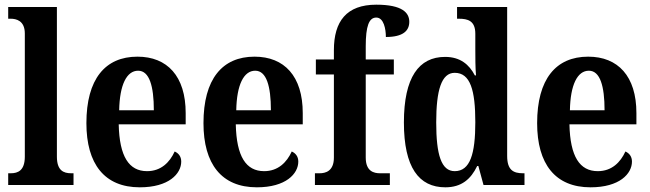

<svg xmlns="http://www.w3.org/2000/svg" viewBox="-20 -790 2774 820"><path d="M15 0H294V-50H284C251 -50 223 -62 223 -121V-760H15V-710H26C49 -710 86 -702 86 -647V-121C86 -62 57 -50 26 -50H15Z M577 10C701 10 754 -48 754 -100C754 -122 742 -136 726 -143C705 -97 668 -59 608 -59C531 -59 490 -121 487 -259H773V-307C773 -465 694 -548 567 -548C429 -548 349 -452 349 -264C349 -90 426 10 577 10ZM637 -319H489C491 -428 521 -488 570 -488C618 -488 637 -422 637 -319Z M1077 10C1201 10 1254 -48 1254 -100C1254 -122 1242 -136 1226 -143C1205 -97 1168 -59 1108 -59C1031 -59 990 -121 987 -259H1273V-307C1273 -465 1194 -548 1067 -548C929 -548 849 -452 849 -264C849 -90 926 10 1077 10ZM1137 -319H989C991 -428 1021 -488 1070 -488C1118 -488 1137 -422 1137 -319Z M1325 0H1645V-50H1603C1577 -50 1542 -58 1542 -117V-472H1662V-536H1542V-592C1542 -679 1556 -715 1587 -715C1619 -715 1628 -666 1628 -632C1702 -632 1728 -659 1728 -697C1728 -735 1699 -770 1587 -770C1460 -770 1406 -699 1406 -576V-536H1329V-472H1406V-117C1406 -58 1369 -50 1345 -50H1325Z M1882 10C1951 10 1991 -25 2018 -81H2023L2045 0H2220V-50H2214C2173 -50 2146 -63 2146 -124V-760H1932V-710H1940C1977 -710 2010 -702 2010 -646V-581C2010 -545 2010 -501 2013 -468H2008C1984 -514 1946 -547 1881 -547C1769 -547 1705 -460 1705 -267C1705 -75 1769 10 1882 10ZM1922 -59C1865 -59 1843 -128 1843 -267C1843 -404 1865 -479 1922 -479C1989 -479 2010 -404 2010 -268C2010 -133 1988 -59 1922 -59Z M2502 10C2626 10 2679 -48 2679 -100C2679 -122 2667 -136 2651 -143C2630 -97 2593 -59 2533 -59C2456 -59 2415 -121 2412 -259H2698V-307C2698 -465 2619 -548 2492 -548C2354 -548 2274 -452 2274 -264C2274 -90 2351 10 2502 10ZM2562 -319H2414C2416 -428 2446 -488 2495 -488C2543 -488 2562 -422 2562 -319Z"/></svg>

Font: Noto Serif Thai Condensed
Style: Bold
Weight: 700
Width: 3
Designer: Monotype Design Team
Foundry: Monotype Imaging Inc.
Version: Version 2.002